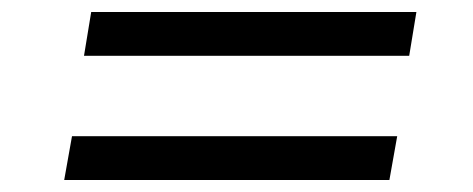

<svg xmlns="http://www.w3.org/2000/svg" viewBox="-20 -447 788 320"><path d="M120 -354 132 -427H674L662 -354ZM87 -147 100 -220H642L629 -147Z"/></svg>

Font: Nunito Sans 10pt Expanded Medium
Style: Italic
Weight: 500
Width: 7
Italic angle: -9°
Designer: Vernon Adams
Foundry: Vernon Adams
Version: Version 3.101;gftools[0.9.27]